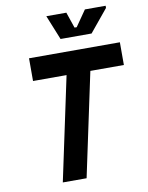

<svg xmlns="http://www.w3.org/2000/svg" viewBox="-98 -979 807 1049"><g transform="rotate(-10 306.0 -455.0)"><path d="M100 -700H604V-574H418L296 0H164L286 -574H100ZM562 -898 460 -774H288L233 -910H344L374 -822H386L447 -910H562Z"/></g></svg>

Font: Space Mono
Style: Bold Italic
Weight: 700
Italic angle: -12°
Monospace: yes
Designer: Colophon Foundry / Benjamin Critton
Foundry: Colophon Foundry
Version: Version 1.000;PS 1.000;hotconv 1.0.81;makeotf.lib2.5.63406